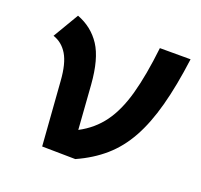

<svg xmlns="http://www.w3.org/2000/svg" viewBox="-98 -637 783 749"><g transform="rotate(20 293.0 -262.5)"><path d="M147.5 0 127.9 -264.2Q123 -335.4 101.1 -372.1Q79.1 -408.7 41.5 -420.9L104.5 -527.3Q166.5 -503.9 201.7 -450.2Q236.8 -396.5 244.6 -291.5L257.8 -108.9Q316.4 -139.6 353.5 -190.7Q390.6 -241.7 412.6 -321.3Q434.6 -400.9 447.8 -517.6H575.2Q560.1 -402.3 537.1 -317.4Q514.2 -232.4 480.5 -171.6Q446.8 -110.8 398.9 -69.1Q351.1 -27.3 285.6 2Z"/></g></svg>

Font: Cascadia Code NF SemiBold
Style: Italic
Weight: 600
Italic angle: -10°
Monospace: yes
Designer: Aaron Bell
Foundry: Saja Typeworks
Version: Version 2404.023; ttfautohint (v1.8.4)